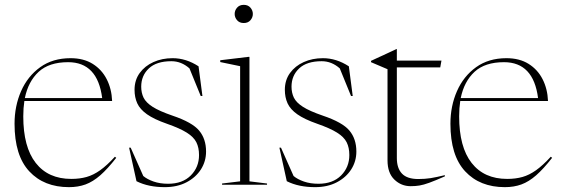

<svg xmlns="http://www.w3.org/2000/svg" viewBox="-20 -762 2322 792"><path d="M271 -522Q325 -522 362.5 -498.5Q400 -475 420.2 -435.2Q440.5 -395.5 442.5 -345.5H80.5Q76 -316 76 -282Q76 -155.5 127.5 -89.8Q179 -24 274 -24Q309 -24 337.2 -32Q365.5 -40 393.5 -60Q421.5 -80 454 -115.5L459.5 -111Q424 -65.5 393.8 -39Q363.5 -12.5 332.8 -1.2Q302 10 264.5 10Q161.5 10 100.8 -55.2Q40 -120.5 40 -251.5Q40 -324.5 67 -386Q94 -447.5 145.8 -484.8Q197.5 -522 271 -522ZM261 -505.5Q182.5 -505.5 139.5 -465.8Q96.5 -426 82.5 -357.5H401.5Q382.5 -505.5 261 -505.5Z M692 -522Q747.5 -522 799 -488.5L815 -366H808L761.5 -480Q728 -509.5 687 -509.5Q625.5 -509.5 594 -479.8Q562.5 -450 562.5 -404.5Q562.5 -379.5 572.2 -359.2Q582 -339 609.8 -321.2Q637.5 -303.5 691.5 -285Q773 -257.5 801.5 -223.2Q830 -189 830 -137Q830 -96.5 808.8 -63.2Q787.5 -30 749.2 -10Q711 10 659.5 10Q626.5 10 597.2 4Q568 -2 543 -14.5L512.5 -153H519L571 -36Q587 -22.5 613.5 -13.2Q640 -4 673.5 -4Q733 -4 767 -38.2Q801 -72.5 801 -122.5Q801 -153 790 -175Q779 -197 750.2 -215Q721.5 -233 668.5 -251.5Q615.5 -270 586.5 -290.5Q557.5 -311 546.2 -335.8Q535 -360.5 535 -391.5Q535 -431.5 556.2 -460.8Q577.5 -490 613 -506Q648.5 -522 692 -522Z M985.5 -667Q968 -667 958 -678.5Q948 -690 948 -704.5Q948 -719 958 -730.5Q968 -742 985.5 -742Q1003 -742 1013 -730.5Q1023 -719 1023 -704.5Q1023 -690 1013 -678.5Q1003 -667 985.5 -667ZM1009 -527.5V-14L1081.5 -5V0H896V-5L970.5 -14V-489L888.5 -506V-513.5L1005 -527.5Z M1312 -522Q1367.5 -522 1419 -488.5L1435 -366H1428L1381.5 -480Q1348 -509.5 1307 -509.5Q1245.5 -509.5 1214 -479.8Q1182.5 -450 1182.5 -404.5Q1182.5 -379.5 1192.2 -359.2Q1202 -339 1229.8 -321.2Q1257.5 -303.5 1311.5 -285Q1393 -257.5 1421.5 -223.2Q1450 -189 1450 -137Q1450 -96.5 1428.8 -63.2Q1407.5 -30 1369.2 -10Q1331 10 1279.5 10Q1246.5 10 1217.2 4Q1188 -2 1163 -14.5L1132.5 -153H1139L1191 -36Q1207 -22.5 1233.5 -13.2Q1260 -4 1293.5 -4Q1353 -4 1387 -38.2Q1421 -72.5 1421 -122.5Q1421 -153 1410 -175Q1399 -197 1370.2 -215Q1341.5 -233 1288.5 -251.5Q1235.5 -270 1206.5 -290.5Q1177.5 -311 1166.2 -335.8Q1155 -360.5 1155 -391.5Q1155 -431.5 1176.2 -460.8Q1197.5 -490 1233 -506Q1268.5 -522 1312 -522Z M1617 -110Q1617 -68 1638.2 -45.8Q1659.5 -23.5 1705.5 -23.5Q1733 -23.5 1756.5 -27.2Q1780 -31 1815 -39.5V-34.5Q1774 -16.5 1750.5 -8Q1727 0.5 1710.5 3.2Q1694 6 1674 6Q1635 6 1606.8 -21.2Q1578.5 -48.5 1578.5 -100.5V-476.5L1510.5 -505.5V-511Q1534 -522 1544.5 -526.8Q1555 -531.5 1561.5 -534.5Q1568 -537.5 1579.2 -542.8Q1590.5 -548 1615 -559.5H1617V-512H1801L1796 -484H1617Z M2069 -522Q2123 -522 2160.5 -498.5Q2198 -475 2218.2 -435.2Q2238.5 -395.5 2240.5 -345.5H1878.5Q1874 -316 1874 -282Q1874 -155.5 1925.5 -89.8Q1977 -24 2072 -24Q2107 -24 2135.2 -32Q2163.5 -40 2191.5 -60Q2219.5 -80 2252 -115.5L2257.5 -111Q2222 -65.5 2191.8 -39Q2161.5 -12.5 2130.8 -1.2Q2100 10 2062.5 10Q1959.5 10 1898.8 -55.2Q1838 -120.5 1838 -251.5Q1838 -324.5 1865 -386Q1892 -447.5 1943.8 -484.8Q1995.5 -522 2069 -522ZM2059 -505.5Q1980.5 -505.5 1937.5 -465.8Q1894.5 -426 1880.5 -357.5H2199.5Q2180.5 -505.5 2059 -505.5Z"/></svg>

Font: Newsreader 72pt ExtraLight
Style: Regular
Weight: 275
Designer: Hugues Gentile
Foundry: Production Type
Version: Version 1.003; ttfautohint (v1.8.3)